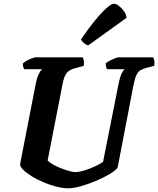

<svg xmlns="http://www.w3.org/2000/svg" viewBox="-20 -1012 850 1032"><path d="M348 0Q318 0 282.5 -9Q247 -18 212 -33Q177 -48 149 -65.5Q121 -83 104 -100Q87 -117 88 -130L172 -561Q178 -592 188 -613Q198 -634 207 -640H110Q108 -645 105 -652.5Q102 -660 103 -671Q111 -679 125 -686.5Q139 -694 153 -699Q167 -704 173 -704H424Q427 -700 430 -688.5Q433 -677 430 -658L383 -645Q352 -637 338 -619Q324 -601 316 -559L236 -149Q246 -139 265 -128Q284 -117 307 -108Q330 -99 351 -93Q372 -87 383 -87Q404 -87 432.5 -95.5Q461 -104 489 -117Q517 -130 534 -142L617 -560Q624 -596 633.5 -616Q643 -636 651 -640H555Q554 -643 551 -652Q548 -661 548 -671Q555 -678 569.5 -685.5Q584 -693 598 -698.5Q612 -704 618 -704H804Q806 -699 809 -688Q812 -677 809 -658L766 -647Q749 -642 736 -635Q723 -628 714 -610Q705 -592 697 -552L612 -110Q599 -94 567 -75Q535 -56 494 -39Q453 -22 414 -11Q375 0 348 0ZM454 -768Q440 -772 429.5 -782Q419 -792 415 -800Q453 -856 488.5 -899.5Q524 -943 551.5 -967.5Q579 -992 591 -992Q604 -992 619.5 -980Q635 -968 647 -951Q659 -934 660 -916Z"/></svg>

Font: Texturina 12pt ExtraBold
Style: Italic
Weight: 800
Italic angle: -11°
Designer: Guillermo Torres Carreño
Foundry: Omnibus-Type
Version: Version 1.002